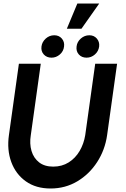

<svg xmlns="http://www.w3.org/2000/svg" viewBox="-20 -1064 721 1097"><path d="M269 13Q185 13 127.5 -28Q70 -69 44.5 -138.2Q19 -207.5 31 -292L88 -700H213L156 -292Q148 -242.5 160 -201.8Q172 -161 203.2 -136.5Q234.5 -112 284 -112Q334 -112 372.5 -136.2Q411 -160.5 435 -201.5Q459 -242.5 467 -292L524 -700H649L592 -292Q580 -207.5 535.2 -138.2Q490.5 -69 421.8 -28Q353 13 269 13ZM274.5 -734.5Q247 -734.5 230.2 -752.8Q213.5 -771 217 -798.5Q220.5 -825 241.5 -843.8Q262.5 -862.5 290 -862.5Q317 -862.5 333.2 -843.8Q349.5 -825 346 -798.5Q343 -771 322 -752.8Q301 -734.5 274.5 -734.5ZM474.5 -734.5Q447 -734.5 430.5 -752.8Q414 -771 417.5 -798.5Q420.5 -825 441.8 -843.8Q463 -862.5 490.5 -862.5Q517 -862.5 533.2 -843.8Q549.5 -825 546.5 -798.5Q543 -771 522.2 -752.8Q501.5 -734.5 474.5 -734.5ZM362 -900 422 -1044H547L445.5 -900Z"/></svg>

Font: Urbanist
Style: Bold Italic
Weight: 700
Italic angle: -8°
Designer: Corey Hu
Foundry: Corey Hu
Version: Version 1.330; ttfautohint (v1.8.4.7-5d5b)